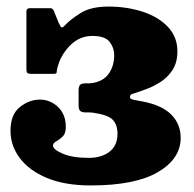

<svg xmlns="http://www.w3.org/2000/svg" viewBox="-20 -555 592 585"><path d="M12 -156.5Q12 -206 40.5 -228.8Q69 -251.5 101.5 -251.5Q133 -251.5 156.8 -229Q180.5 -206.5 180.5 -168Q180.5 -148 170.8 -138.8Q161 -129.5 151.2 -124.2Q141.5 -119 141.5 -111.5Q141.5 -99.5 171.2 -86.8Q201 -74 250 -74Q289.5 -74 313.8 -92.8Q338 -111.5 338 -147.5Q338 -174.5 323.8 -189.8Q309.5 -205 264.5 -211.5Q253 -213 242.8 -212.5Q232.5 -212 226 -215.8Q219.5 -219.5 219.5 -234V-279.5Q219.5 -294.5 226 -298Q232.5 -301.5 242.8 -301Q253 -300.5 264.5 -302.5Q296.5 -308.5 312.2 -331.8Q328 -355 328 -387.5Q328 -409 314.2 -427.2Q300.5 -445.5 261.5 -445.5Q221 -445.5 191.8 -414.8Q162.5 -384 154 -344.5Q152.5 -336.5 152.2 -333.2Q152 -330 142 -330H75Q66.5 -330 63.5 -332.5Q60.5 -335 60.5 -343V-520.5Q60.5 -530 70.5 -530H134Q140.5 -530 144.5 -521L158.5 -486Q164.5 -473 167.5 -471.5Q170.5 -470 178 -478Q194 -495.5 225.5 -515.2Q257 -535 310.5 -535Q366 -535 414 -519.5Q462 -504 491.2 -473.5Q520.5 -443 520.5 -398.5Q520.5 -364.5 505.5 -341.5Q490.5 -318.5 467.2 -304Q444 -289.5 419 -281Q390 -270.5 383 -268.8Q376 -267 376 -259Q376 -253 387.8 -250.8Q399.5 -248.5 416 -245.5Q474.5 -234 502.5 -205.2Q530.5 -176.5 530.5 -135Q530.5 -71.5 461.5 -30.8Q392.5 10 256.5 10Q177 10 122.5 -13Q68 -36 40 -73.8Q12 -111.5 12 -156.5Z"/></svg>

Font: Besley* Heavy
Style: Regular
Weight: 800
Designer: Owen Earl
Foundry: indestructible type*
Version: Version 3.000; ttfautohint (v1.8.3)